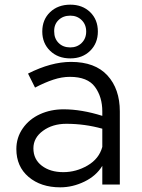

<svg xmlns="http://www.w3.org/2000/svg" viewBox="-20 -790 610 822"><path d="M493 -313V0H418V-80Q392 -37 341.5 -12.5Q291 12 238 12Q155 12 102.5 -32.5Q50 -77 50 -152Q50 -201 77.5 -240.5Q105 -280 151 -301Q197 -322 252 -322Q329 -322 418 -294V-313Q418 -375 386.5 -418Q355 -461 279 -461Q245 -461 208.5 -449Q172 -437 130 -415L100 -475Q199 -525 284 -525Q387 -525 440 -467Q493 -409 493 -313ZM418 -161V-239Q343 -260 264 -260Q205 -260 164 -230Q123 -200 123 -155Q123 -108 159 -80.5Q195 -53 251 -53Q306 -53 355 -81.5Q404 -110 418 -161ZM281 -540Q228 -540 194.5 -572.5Q161 -605 161 -655Q161 -706 194.5 -738Q228 -770 281 -770Q333 -770 366 -738Q399 -706 399 -655Q399 -605 366 -572.5Q333 -540 281 -540ZM281 -723Q250 -723 230.5 -704Q211 -685 212 -655Q212 -625 231 -606Q250 -587 281 -587Q310 -587 329.5 -606Q349 -625 349 -655Q349 -685 329.5 -704Q310 -723 281 -723Z"/></svg>

Font: Metropolitano
Style: Regular
Weight: 400
Designer: Fonts by Alex Slobzheninov & Chris M. Simpson / Changes by Cristiano Sobral
Foundry: Fonts by Alex Slobzheninov & Chris M. Simpson / Changes by Cristiano Sobral
Version: Version 1.00;August 30, 2020;FontCreator 13.0.0.2681 64-bit